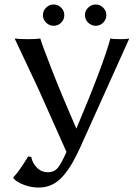

<svg xmlns="http://www.w3.org/2000/svg" viewBox="-20 -821 620 863"><path d="M376.2 -719.2Q361.8 -733.4 361.8 -752.9Q361.8 -772.5 376.2 -786.6Q390.6 -800.8 410.2 -800.8Q429.7 -800.8 443.8 -786.6Q458 -772.5 458 -752.9Q458 -733.4 443.8 -719.2Q429.7 -705.1 410.2 -705.1Q390.6 -705.1 376.2 -719.2ZM187.3 -719.2Q172.9 -733.4 172.9 -752.9Q172.9 -772.5 187.3 -786.6Q201.7 -800.8 221.2 -800.8Q240.7 -800.8 254.9 -786.6Q269 -772.5 269 -752.9Q269 -733.4 254.9 -719.2Q240.7 -705.1 221.2 -705.1Q201.7 -705.1 187.3 -719.2ZM120.6 -115.2Q125 -89.4 145.3 -68.1Q165.5 -46.9 194.8 -46.9Q224.1 -46.9 240.5 -67.4Q256.8 -87.9 278.8 -138.2L151.4 -423.8L45.9 -647.9Q63 -645 106 -645Q144 -645 161.1 -647.9Q170.4 -616.2 214.1 -504.6Q257.8 -393.1 323.2 -242.7Q443.8 -528.3 476.1 -647.9Q488.3 -645 525.9 -645Q548.8 -645 561 -647.9L341.8 -161.1Q321.8 -117.2 304.2 -86.9Q286.6 -56.6 263.9 -30.3Q241.2 -3.9 213.9 9Q186.5 22 153.8 22Q120.6 22 87.6 9.8Q54.7 -2.4 40 -20V-24.4Q62.5 -45.4 106.9 -118.2Z"/></svg>

Font: Linux Biolinum G
Style: Regular
Weight: 400
Designer: Philipp H. Poll
Foundry: Philipp H. Poll
Version: Version 1.1.0 ; ttfautohint (v1.6)